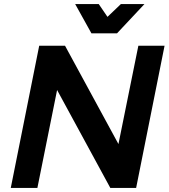

<svg xmlns="http://www.w3.org/2000/svg" viewBox="-20 -925 830 945"><path d="M556 -761H430L350 -905H466L509 -842L575 -905H691ZM650 0H523L261 -482L164 0H33L173 -700H300L563 -216L661 -700H790Z"/></svg>

Font: Argentum Sans Medium
Style: Italic
Weight: 500
Italic angle: -11°
Designer: Julieta Ulanovsky (font), Cristiano Sobral (main changes and remaster)
Foundry: Julieta Ulanovsky (font), Cristiano Sobral (main changes and remaster)
Version: Version 2.007;June 15, 2022;FontCreator 14.0.0.2814 64-bit; 